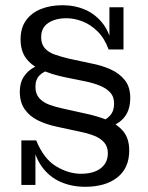

<svg xmlns="http://www.w3.org/2000/svg" viewBox="-20 -710 569 737"><path d="M397 -520Q381 -564 353.5 -590.5Q326 -617 295 -628.5Q264 -640 235 -640Q193 -640 165.5 -622Q138 -604 138 -567Q138 -541 152 -525Q166 -509 190.5 -500.5Q215 -492 244 -485L328 -467Q371 -459 405 -443.5Q439 -428 459.5 -402Q480 -376 480 -334Q480 -285 454 -256Q428 -227 381 -219L361 -241Q387 -249 402.5 -266.5Q418 -284 418 -312Q418 -339 402.5 -355.5Q387 -372 361.5 -382Q336 -392 306 -398L227 -414Q176 -425 138 -442Q100 -459 79.5 -487Q59 -515 59 -559Q59 -603 80 -632Q101 -661 137.5 -675.5Q174 -690 220 -690Q268 -690 308.5 -672Q349 -654 377 -616.5Q405 -579 412 -520ZM412 -520 400 -547V-682H454V-520ZM119 -171Q148 -100 195.5 -71.5Q243 -43 291 -43Q339 -43 366.5 -64Q394 -85 394 -122Q394 -147 380 -163Q366 -179 342.5 -188.5Q319 -198 289 -204L201 -223Q158 -232 125.5 -248Q93 -264 74.5 -291Q56 -318 56 -358Q56 -391 70 -413.5Q84 -436 107 -449.5Q130 -463 156 -468L175 -443Q148 -437 132 -421Q116 -405 116 -377Q116 -350 130.5 -333.5Q145 -317 169.5 -308Q194 -299 223 -293L304 -275Q353 -265 392 -249Q431 -233 453.5 -205.5Q476 -178 476 -132Q476 -65 430.5 -29Q385 7 307 7Q255 7 212 -12Q169 -31 140.5 -70.5Q112 -110 103 -171ZM62 0V-171H103L116 -142V0Z"/></svg>

Font: Montagu Slab
Style: Bold
Weight: 700
Designer: Florian Karsten
Foundry: Florian Karsten
Version: Version 1.000